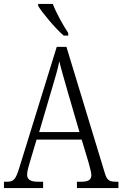

<svg xmlns="http://www.w3.org/2000/svg" viewBox="-20 -951 619 971"><path d="M302 -771H325V-784C300 -822 264 -886 247 -931H173V-921C194 -886 260 -807 302 -771ZM0 0H198V-32H172C131 -32 117 -45 117 -69C117 -85 127 -118 133 -138L165 -245H393L428 -129C433 -108 442 -80 442 -67C442 -43 430 -32 390 -32H369V0H579V-32H569C532 -32 521 -39 510 -76L316 -714H267L79 -107C60 -44 50 -32 15 -32H0ZM178 -283 241 -497C257 -550 273 -604 280 -641C289 -602 305 -549 323 -485L382 -283Z"/></svg>

Font: Noto Serif Devanagari Condensed Light
Style: Regular
Weight: 300
Width: 3
Designer: Universal Thirst, Indian Type Foundry and the Monotype Design Team
Foundry: Monotype Imaging Inc.
Version: Version 2.004